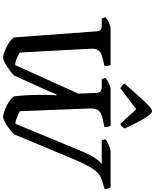

<svg xmlns="http://www.w3.org/2000/svg" viewBox="101 -1116 1015 1257"><g transform="rotate(90 608.5 -487.5)"><path d="M356 0Q345 0 326.5 -6.5Q308 -13 287.5 -23Q267 -33 250.5 -45.5Q234 -58 225 -71L185 -614Q184 -629 176.5 -637.5Q169 -646 149 -646H102Q100 -649 97 -656Q94 -663 94 -671Q100 -678 114 -685.5Q128 -693 142.5 -698.5Q157 -704 163 -704H404Q407 -699 410.5 -690Q414 -681 412 -664L362 -652Q346 -648 331 -641Q316 -634 306.5 -618.5Q297 -603 299 -572L324 -110Q333 -104 347.5 -96.5Q362 -89 378 -84Q394 -79 406 -79L593 -493L588 -612Q586 -632 576 -639Q566 -646 548 -646H499Q497 -649 494 -656.5Q491 -664 491 -671Q498 -678 512 -685.5Q526 -693 540.5 -698.5Q555 -704 561 -704H803Q806 -699 809.5 -688.5Q813 -678 812 -664L753 -651Q738 -648 723 -640.5Q708 -633 699 -617.5Q690 -602 690 -572L708 -110Q715 -106 729 -99.5Q743 -93 760 -87Q777 -81 790 -80L976 -529Q994 -570 1010 -595Q1026 -620 1038 -632Q1050 -644 1055 -646H899Q897 -651 894.5 -657Q892 -663 892 -671Q901 -679 917 -686.5Q933 -694 948.5 -699Q964 -704 969 -704H1207Q1210 -699 1214 -689.5Q1218 -680 1216 -664L1181 -654Q1158 -648 1138.5 -638.5Q1119 -629 1101 -608Q1083 -587 1061.5 -547Q1040 -507 1012 -438L859 -71Q843 -56 822 -40Q801 -24 780.5 -13Q760 -2 746 0Q734 0 714 -6.5Q694 -13 673 -23.5Q652 -34 635 -46.5Q618 -59 611 -71Q610 -79 608.5 -93Q607 -107 605.5 -125.5Q604 -144 603 -164.5Q602 -185 601.5 -207Q601 -229 601 -251Q601 -285 602 -310.5Q603 -336 604 -350H598Q593 -337 585 -318Q577 -299 566.5 -276Q556 -253 544.5 -227.5Q533 -202 521 -175.5Q509 -149 497 -122.5Q485 -96 474 -71Q457 -56 436 -40.5Q415 -25 394.5 -13.5Q374 -2 356 0ZM558 -768Q548 -773 539 -780.5Q530 -788 528 -796Q572 -846 607.5 -886Q643 -926 668.5 -950.5Q694 -975 707 -975Q720 -975 737.5 -951.5Q755 -928 776.5 -887.5Q798 -847 821 -796Q816 -788 809.5 -779.5Q803 -771 790 -768L695 -872Z"/></g></svg>

Font: Texturina 12pt SemiBold
Style: Italic
Weight: 600
Italic angle: -11°
Version: Version 1.002